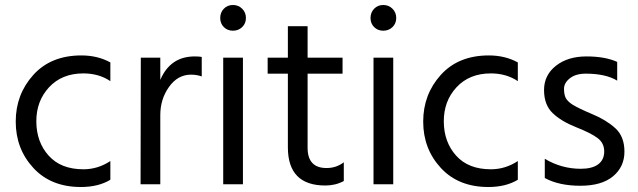

<svg xmlns="http://www.w3.org/2000/svg" viewBox="-20 -738 2555 769"><path d="M304 11Q184 11 113.5 -65.5Q43 -142 43 -251Q43 -360 113.5 -438Q184 -516 306 -516Q371 -516 422 -488V-413Q376 -444 314 -444Q228 -444 176.5 -388.5Q125 -333 125.5 -251Q126 -169 175 -114.5Q224 -60 314 -60Q372 -60 422 -93V-18Q374 11 304 11Z M622 0H543L544 -507H622V-418Q662 -512 760 -512Q778 -512 788 -510V-432Q767 -439 745 -439Q692 -439 657 -390Q622 -341 622 -277Z M950 -703Q965 -688 965 -666Q965 -644 950 -629.5Q935 -615 913 -615Q891 -615 876.5 -629.5Q862 -644 862 -666Q862 -688 876.5 -703Q891 -718 913 -718Q935 -718 950 -703ZM953 0H874V-507H953Z M1283 5Q1133 5 1133 -148V-443H1052V-507H1133V-633H1212V-507H1352V-443H1212V-146Q1212 -65 1288 -65Q1327 -65 1357 -88V-13Q1324 5 1283 5Z M1552 -703Q1567 -688 1567 -666Q1567 -644 1552 -629.5Q1537 -615 1515 -615Q1493 -615 1478.5 -629.5Q1464 -644 1464 -666Q1464 -688 1478.5 -703Q1493 -718 1515 -718Q1537 -718 1552 -703ZM1555 0H1476V-507H1555Z M1936 11Q1816 11 1745.5 -65.5Q1675 -142 1675 -251Q1675 -360 1745.5 -438Q1816 -516 1938 -516Q2003 -516 2054 -488V-413Q2008 -444 1946 -444Q1860 -444 1808.5 -388.5Q1757 -333 1757.5 -251Q1758 -169 1807 -114.5Q1856 -60 1946 -60Q2004 -60 2054 -93V-18Q2006 11 1936 11Z M2162 -25V-102Q2229 -62 2306 -62Q2352 -62 2376 -80Q2400 -98 2400 -131.5Q2400 -165 2373.5 -185Q2347 -205 2287.5 -228.5Q2228 -252 2193.5 -285Q2159 -318 2159 -377.5Q2159 -437 2206.5 -474.5Q2254 -512 2329 -512Q2404 -512 2452 -490V-415Q2406 -443 2326 -443Q2286 -443 2262.5 -424.5Q2239 -406 2239 -382.5Q2239 -359 2246 -345.5Q2253 -332 2273 -319Q2297 -304 2353 -280.5Q2409 -257 2445 -224Q2481 -191 2481 -130.5Q2481 -70 2435.5 -32Q2390 6 2304.5 6Q2219 6 2162 -25Z"/></svg>

Font: Hind Kochi
Style: Regular
Weight: 400
Designer: Dhruvi Tolia
Foundry: Indian Type Foundry
Version: Version 0.702;PS 1.0;hotconv 1.0.81;makeotf.lib2.5.63406